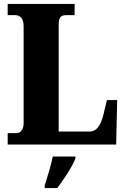

<svg xmlns="http://www.w3.org/2000/svg" viewBox="-20 -734 638 975"><path d="M19 0H570L575 -226H523L505 -151C489 -88 466 -66 435 -66H278V-605C278 -641 284 -657 316 -657H359V-714H19V-657H58C81 -657 100 -641 100 -602V-109C100 -73 81 -58 66 -58H19ZM207 208V221H271C303 178 347 113 363 71V61H248C240 103 219 170 207 208Z"/></svg>

Font: Noto Serif Armenian Condensed Black
Style: Regular
Weight: 900
Width: 3
Designer: Monotype Design Team
Foundry: Monotype Imaging Inc.
Version: Version 2.008